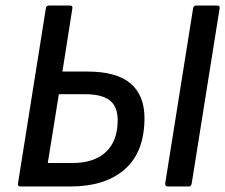

<svg xmlns="http://www.w3.org/2000/svg" viewBox="-20 -675 816 695"><path d="M54 0Q43 0 45 -10L146 -645Q148 -655 158 -655H233Q244 -655 242 -645L206 -416H296Q402 -416 452.5 -373Q503 -330 503 -248Q503 -125 432 -62.5Q361 0 235 0ZM153 -85H243Q321 -85 363.5 -125Q406 -165 406 -240Q406 -289 377.5 -311.5Q349 -334 287 -334H193ZM588 0Q577 0 578 -11L679 -645Q681 -655 690 -655H766Q777 -655 775 -645L674 -11Q672 0 664 0Z"/></svg>

Font: Sofia Sans Semi Condensed SemiBold
Style: Italic
Weight: 600
Italic angle: -9°
Version: Version 4.100